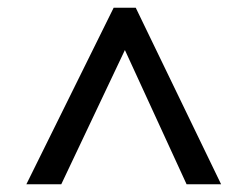

<svg xmlns="http://www.w3.org/2000/svg" viewBox="-20 -739 641 495"><path d="M273 -719 48 -264H138L302 -610L461 -264H550L330 -719Z"/></svg>

Font: Noto Sans Bengali UI Medium
Style: Regular
Weight: 500
Designer: Jelle Bosma - Monotype Design Team
Foundry: Monotype Imaging Inc.
Version: Version 2.003